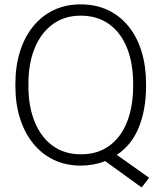

<svg xmlns="http://www.w3.org/2000/svg" viewBox="-20 -741 739 871"><path d="M622.6 109.4 457 -10.3Q431.2 0 403.3 5.1Q375.5 10.3 346.7 10.3Q279.3 10.3 224.6 -15.6Q169.9 -41.5 130.9 -89.6Q91.8 -137.7 70.8 -203.9Q49.8 -270 49.8 -350.6V-359.9Q49.8 -440.9 70.6 -507.1Q91.3 -573.2 130.4 -621.3Q169.4 -669.4 223.9 -695.3Q278.3 -721.2 345.7 -721.2Q414.6 -721.2 469.5 -695.3Q524.4 -669.4 563.2 -621.3Q602.1 -573.2 622.3 -507.1Q642.6 -440.9 642.6 -359.9V-350.6Q642.6 -245.1 610.1 -164.1Q577.6 -83 509.8 -38.6L656.7 65.4ZM346.7 -41Q422.9 -41 475.8 -79.6Q528.8 -118.2 556.4 -188Q584 -257.8 584 -350.6V-360.8Q584 -453.6 556.4 -522.9Q528.8 -592.3 475.6 -631.1Q422.4 -669.9 345.7 -669.9Q272.5 -669.9 219.2 -631.1Q166 -592.3 137.5 -522.7Q108.9 -453.1 108.9 -360.8V-350.6Q108.9 -257.8 137.5 -188Q166 -118.2 219.2 -79.6Q272.5 -41 346.7 -41Z"/></svg>

Font: Roboto Slab LO Light
Style: Regular
Weight: 300
Designer: Google
Version: Version 2.000